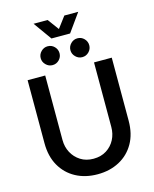

<svg xmlns="http://www.w3.org/2000/svg" viewBox="-149 -1144 1006 1254"><g transform="rotate(-15 353.5 -517.0)"><path d="M353 12Q270 12 206 -22.5Q142 -57 105.5 -121Q69 -185 69 -274V-700H188V-264Q188 -217 208.5 -178.5Q229 -140 266 -116.5Q303 -93 353 -93Q404 -93 441 -116.5Q478 -140 498 -178.5Q518 -217 518 -264V-700H638V-274Q638 -185 601.5 -121Q565 -57 500.5 -22.5Q436 12 353 12ZM453.4 -752.9Q427.6 -752.9 408.7 -771.9Q389.7 -790.8 389.7 -816.6Q389.7 -842.4 408.7 -861.4Q427.6 -880.3 453.4 -880.3Q480.1 -880.3 498.6 -861.4Q517.1 -842.4 517.1 -816.6Q517.1 -790.8 498.6 -771.9Q480.1 -752.9 453.4 -752.9ZM252.4 -752.9Q226.6 -752.9 207.7 -771.9Q188.7 -790.8 188.7 -816.6Q188.7 -842.4 207.7 -861.4Q226.6 -880.3 252.4 -880.3Q279.1 -880.3 297.6 -861.4Q316.1 -842.4 316.1 -816.6Q316.1 -790.8 297.6 -771.9Q279.1 -752.9 252.4 -752.9ZM290 -923 202 -1046H297L353 -970L410 -1046H504L416 -923Z"/></g></svg>

Font: MuseoModerno Medium
Style: Regular
Weight: 500
Designer: Pablo Cosgaya, Héctor Gatti, Marcela Romero, and the Authors of The MuseoModerno Project.
Foundry: Omnibus-Type Team
Version: Version 1.001